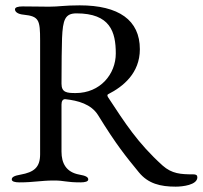

<svg xmlns="http://www.w3.org/2000/svg" viewBox="-20 -677 758 718"><path d="M637 21C662 21 718 15 718 -14C718 -22 713 -25 703 -25C656 -25 623 -27 588 -58C494 -143 447 -218 385 -312C381 -318 380 -323 385 -325C440 -353 503 -403 503 -493C503 -602 424 -657 278 -657C220 -657 201 -652 163 -652C122 -652 119 -653 65 -653C48 -653 36 -650 36 -642C36 -633 46 -624 69 -622C126 -616 130 -602 130 -526V-100C130 -51 107 -33 57 -24C34 -20 24 -15 24 -6C24 2 36 5 53 5C107 5 132 -2 183 -2C221 -2 227 5 281 5C298 5 310 2 310 -6C310 -15 300 -20 277 -24C227 -33 210 -67 210 -110V-286C210 -298 214 -307 225 -306C271 -301 321 -288 347 -246C416 -134 450 -93 499 -33C534 10 580 21 637 21ZM263 -329C230 -329 210 -331 210 -364C210 -444 211 -500 212 -534C215 -603 223 -627 266 -627C392 -627 413 -558 413 -477C413 -400 355 -329 263 -329Z"/></svg>

Font: EB Garamond
Style: Regular
Weight: 400
Designer: Georg Duffner and Octavio Pardo
Foundry: Georg Duffner
Version: Version 1.000;PS 001.000;hotconv 1.0.88;makeotf.lib2.5.64775